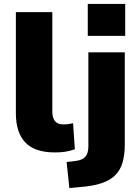

<svg xmlns="http://www.w3.org/2000/svg" viewBox="-20 -767 712 980"><path d="M260 11Q158 11 109.5 -39.5Q61 -90 61 -189V-705H247V-198Q247 -177 253 -162Q259 -147 271.5 -139.5Q284 -132 304 -132Q317 -132 328.5 -133.5Q340 -135 353 -138L362 -5Q336 4 313 7.5Q290 11 260 11ZM428 -584V-747H619V-584ZM334 193 320 60 369 54Q400 50 415.5 33Q431 16 431 -19V-500H617V-32Q617 21 606 60.5Q595 100 569 126.5Q543 153 498.5 168Q454 183 386 188Z"/></svg>

Font: Nunito Sans 9pt Black
Style: Regular
Weight: 900
Version: Version 3.101;gftools[0.9.27]